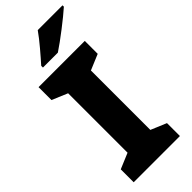

<svg xmlns="http://www.w3.org/2000/svg" viewBox="-294 -975 1019 1019"><g transform="rotate(-45 215.0 -465.5)"><path d="M430 -921V-931H244C213 -886 156 -821 123 -784V-771H235C287 -805 388 -883 430 -921ZM380 0V-97L292 -134V-580L380 -617V-714H33V-617L121 -580V-134L33 -97V0Z"/></g></svg>

Font: Noto Sans Arabic UI XBd
Style: Regular
Weight: 800
Designer: Monotype Design Team, Nadine Chahine and Nizar Qandah
Foundry: Monotype Imaging Inc.
Version: Version 2.010